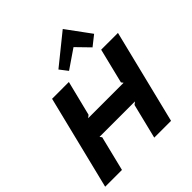

<svg xmlns="http://www.w3.org/2000/svg" viewBox="-291 -1354 1560 1560"><g transform="rotate(-45 488.5 -574.5)"><path d="M977.1 -810.1 776.9 0H584L658.2 -300.8L681.2 -318.8H273.9L287.1 -300.8L212.9 0H20L220.2 -810.1H413.1L337.9 -508.8L315.9 -491.2H723.1L710 -508.8L784.2 -810.1ZM683.1 -1148.9 835 -941.9 748 -873 640.1 -983.9 478 -873 424.8 -941.9 681.2 -1148.9Z"/></g></svg>

Font: Sinkin Sans 800 Black Italic
Style: Regular
Weight: 900
Italic angle: -112°
Designer: Keith Bates
Foundry: K-Type
Version: Sinkin Sans (version 1.0)  by Keith Bates   •   © 2014   www